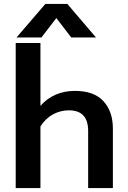

<svg xmlns="http://www.w3.org/2000/svg" viewBox="-20 -958 650 978"><path d="M211 -938H323L469 -767H343L267 -866L191 -767H64ZM60 -739H186V-419Q254 -495 362 -495Q459 -495 507 -442.5Q555 -390 555 -303V0H429V-291Q429 -396 331 -396Q288 -396 250 -375.5Q212 -355 186 -314V0H60Z"/></svg>

Font: Prompt Medium
Style: Regular
Weight: 500
Designer: Katatrad Team
Foundry: CadsonDemak
Version: Version 1.000